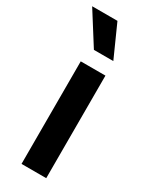

<svg xmlns="http://www.w3.org/2000/svg" viewBox="-207 -804 671 848"><g transform="rotate(30 128.5 -379.5)"><path d="M70 0V-523H196V0ZM95 -596 -8 -759H121L194 -596Z"/></g></svg>

Font: Bricolage Grotesque 18pt SemiBold
Style: Regular
Weight: 600
Version: Version 1.001;gftools[0.9.33.dev8+g029e19f]